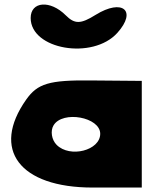

<svg xmlns="http://www.w3.org/2000/svg" viewBox="-20 -902 697 864"><path d="M98 -454C-61 -229 68 -58 397 -58H618V-538L389 -540C201 -542 149 -526 98 -454ZM431 -300C431 -225 295 -190 235 -250C212 -273 206 -313 221 -338C262 -406 431 -375 431 -300ZM118 -821C118 -679 397 -631 508 -754C598 -854 531 -910 410 -835C343 -793 316 -793 276 -833C206 -903 118 -896 118 -821Z"/></svg>

Font: Hussar Skorodowane
Style: Bold
Weight: 700
Foundry: Cannot Into Space Fonts
Version: Version 0.892